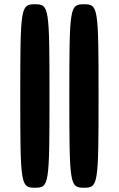

<svg xmlns="http://www.w3.org/2000/svg" viewBox="-20 -880 557 900"><path d="M374 0C440 0 442 -12 442 -430C442 -848 440 -860 374 -860C307 -860 305 -848 305 -430C305 -12 307 0 374 0ZM144 0C210 0 212 -12 212 -430C212 -848 210 -860 144 -860C77 -860 75 -848 75 -430C75 -12 77 0 144 0Z"/></svg>

Font: Hussar Print
Style: Bold
Weight: 700
Foundry: Cannot Into Space Fonts
Version: Version 2.00